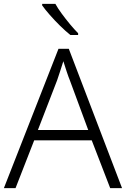

<svg xmlns="http://www.w3.org/2000/svg" viewBox="-20 -968 648 988"><path d="M547 0 452 -246H156L60 0H0L281 -717H334L608 0ZM339 -556Q333 -570 323 -600Q313 -630 306 -653Q298 -626 289 -600Q280 -574 274 -555L175 -299H434ZM265 -948Q277 -926 297.5 -898Q318 -870 340.5 -843Q363 -816 382 -797V-788H342Q317 -808 289 -835.5Q261 -863 236.5 -891Q212 -919 197 -940V-948Z"/></svg>

Font: Noto Sans Gurmukhi UI Light
Style: Regular
Weight: 300
Designer: Jelle Bosma - Monotype Design Team
Foundry: Monotype Imaging Inc.
Version: Version 2.004; ttfautohint (v1.8.4.7-5d5b)